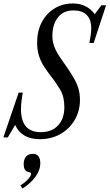

<svg xmlns="http://www.w3.org/2000/svg" viewBox="-60 -792 632 1107"><path d="M169.5 10.5Q117 10.5 81 -10.5Q45 -31.5 27.5 -71.5L-15 0H-40.5L47.5 -258H71.5Q66.5 -232 63.8 -208Q61 -184 61 -163Q61 -96.5 89.2 -63.2Q117.5 -30 175 -30Q238.5 -30 274.8 -68.8Q311 -107.5 311 -175.5Q311 -233.5 288 -273.2Q265 -313 236 -349.5Q216 -375.5 197 -403.5Q178 -431.5 166 -466.2Q154 -501 154 -546.5Q154 -612.5 180.5 -663.2Q207 -714 253.8 -743Q300.5 -772 361 -772Q439.5 -772 486.5 -710.5L524.5 -761.5H551.5L480 -544H455.5Q459.5 -563 462.8 -588Q466 -613 466 -630.5Q466 -679.5 439.8 -705.8Q413.5 -732 364 -732Q305 -732 273.5 -691Q242 -650 242 -584.5Q242 -550.5 255.2 -517.5Q268.5 -484.5 305.5 -433.5Q343 -381.5 363.8 -345.2Q384.5 -309 392.8 -279.2Q401 -249.5 401 -216.5Q401 -152 370.8 -100.5Q340.5 -49 288.2 -19.2Q236 10.5 169.5 10.5ZM70 295 57.5 277Q74.5 267 88.5 254.5Q102.5 242 110.8 230Q119 218 119 210.5Q119 205 115.5 203.5Q112 202 100 198.5Q76.5 191.5 76.5 154.5Q76.5 127.5 89.8 111.2Q103 95 131 95Q151 95 161.8 109.2Q172.5 123.5 172.5 150Q172.5 187.5 145.8 225.5Q119 263.5 70 295Z"/></svg>

Font: Libre Caslon Condensed
Style: Italic
Weight: 400
Italic angle: -22.583°
Designer: Pablo Impallari, Rodrigo Fuenzalida, Katja Schimmel, Ertekin Erdin
Foundry: Pablo Impallari, Rodrigo Fuenzalida
Version: Version 2.000;gftools[0.9.33]